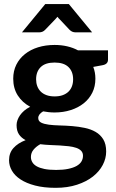

<svg xmlns="http://www.w3.org/2000/svg" viewBox="-20 -743 568 944"><path d="M248.5 -269Q271.5 -269 288.5 -275.2Q305.5 -281.5 316.8 -292.5Q328 -303.5 333.8 -319Q339.5 -334.5 339.5 -353Q339.5 -391 316.8 -413.2Q294 -435.5 248.5 -435.5Q203 -435.5 180.2 -413.2Q157.5 -391 157.5 -353Q157.5 -335 163.2 -319.5Q169 -304 180.2 -292.8Q191.5 -281.5 208.8 -275.2Q226 -269 248.5 -269ZM388 23Q388 8 379 -1.5Q370 -11 354.5 -16.2Q339 -21.5 318.2 -24Q297.5 -26.5 274.2 -27.8Q251 -29 226.2 -30Q201.5 -31 178 -34Q157.5 -22.5 144.8 -7Q132 8.5 132 29Q132 42.5 138.8 54.2Q145.5 66 160.2 74.5Q175 83 198.5 87.8Q222 92.5 256 92.5Q290.5 92.5 315.5 87.2Q340.5 82 356.8 72.8Q373 63.5 380.5 50.8Q388 38 388 23ZM511 -495.5V-449.5Q511 -427.5 484.5 -422.5L438.5 -414Q449 -387.5 449 -356Q449 -318 433.8 -287.2Q418.5 -256.5 391.5 -235Q364.5 -213.5 327.8 -201.8Q291 -190 248.5 -190Q233.5 -190 219.5 -191.5Q205.5 -193 192 -195.5Q168 -181 168 -163Q168 -147.5 182.2 -140.2Q196.5 -133 220 -130Q243.5 -127 273.5 -126.2Q303.5 -125.5 335 -123Q366.5 -120.5 396.5 -114.2Q426.5 -108 450 -94.5Q473.5 -81 487.8 -57.8Q502 -34.5 502 2Q502 36 485.2 68Q468.5 100 436.8 125Q405 150 358.8 165.2Q312.5 180.5 253.5 180.5Q195.5 180.5 152.5 169.2Q109.5 158 81 139.2Q52.5 120.5 38.5 96Q24.5 71.5 24.5 45Q24.5 9 46.2 -15.2Q68 -39.5 106 -54Q85.5 -64.5 73.5 -82Q61.5 -99.5 61.5 -128Q61.5 -139.5 65.8 -151.8Q70 -164 78.2 -176Q86.5 -188 99 -198.8Q111.5 -209.5 128.5 -218Q89.5 -239 67.2 -274Q45 -309 45 -356Q45 -394 60.2 -424.8Q75.5 -455.5 102.8 -477.2Q130 -499 167.2 -510.5Q204.5 -522 248.5 -522Q281.5 -522 310.5 -515.2Q339.5 -508.5 363.5 -495.5ZM433 -584H350.5Q343.5 -584 336.2 -586.8Q329 -589.5 322 -596.5L273 -648.5Q267.5 -653.5 262.5 -660.5Q257 -653.5 252 -648.5L202 -596.5Q196 -590 188.5 -587Q181 -584 173.5 -584H88L202.5 -723H318.5Z"/></svg>

Font: Lato 2
Style: Bold
Weight: 700
Designer: Lukasz Dziedzic with Adam Twardoch and Botio Nikoltchev
Foundry: tyPoland Lukasz Dziedzic
Version: Version 2.015; 2015-08-06; http://www.latofonts.com/